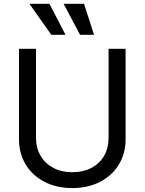

<svg xmlns="http://www.w3.org/2000/svg" viewBox="-20 -959 747 992"><path d="M628.9 -707V-239.3Q628.9 -167 594.7 -109.9Q560.5 -52.7 498 -20Q435.5 12.7 353.5 12.7Q271.5 12.7 209 -20Q146.5 -52.7 112.3 -109.9Q78.1 -167 78.1 -239.3V-707H166V-246.1Q166 -195.3 189 -155.3Q211.9 -115.2 254.4 -92.3Q296.9 -69.3 353.5 -69.3Q411.1 -69.3 453.6 -92.3Q496.1 -115.2 518.6 -155.3Q541 -195.3 541 -246.1V-707ZM131.8 -939.5H235.4L318.4 -779.3H245.1ZM308.6 -939.5H414.1L465.8 -779.3H393.6Z"/></svg>

Font: WEMIX Pretendard Variable
Style: Regular
Weight: 400
Designer: Base glyphs from Inter by Rasmus Andersson; Hangeul glyphs from Noto Sans CJK(Source Han Sans) by Jang Soo-young and Kan
Foundry: Kil Hyung-jin
Version: Version 1.000;Glyphs 3.2 (3208)